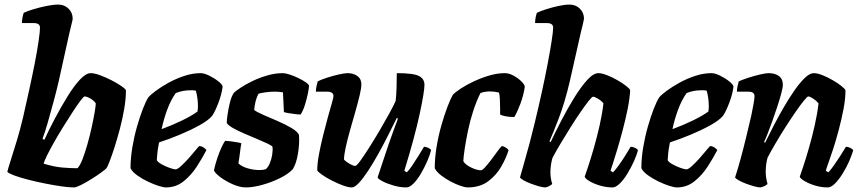

<svg xmlns="http://www.w3.org/2000/svg" viewBox="-20 -820 3756 840"><path d="M304 0Q281 0 247 -5Q213 -10 175.5 -17.5Q138 -25 103 -34Q68 -43 43.5 -52Q19 -61 12 -68Q15 -82 27 -119Q39 -156 54 -206Q69 -256 81 -307Q94 -364 107.5 -425.5Q121 -487 132 -543Q143 -599 149 -641Q155 -683 155 -699Q155 -719 128 -719H76Q76 -731 78.5 -744Q81 -757 84 -764Q98 -771 126 -779.5Q154 -788 184 -794Q214 -800 234 -800Q262 -800 280 -782Q298 -764 298 -738Q298 -734 293.5 -716.5Q289 -699 283 -673L237 -465Q226 -418 213 -370Q200 -322 188 -280.5Q176 -239 166 -213L174 -208Q194 -252 220.5 -302Q247 -352 275 -397.5Q303 -443 329.5 -471.5Q356 -500 377 -500Q393 -500 417.5 -491Q442 -482 467.5 -469Q493 -456 511 -443.5Q529 -431 531 -425Q531 -388 523.5 -344Q516 -300 504.5 -256.5Q493 -213 481 -175.5Q469 -138 459.5 -114Q450 -90 447 -86Q442 -79 422.5 -65Q403 -51 379 -36Q355 -21 334 -10.5Q313 0 304 0ZM319 -84Q330 -95 341 -123.5Q352 -152 362.5 -189Q373 -226 381 -262.5Q389 -299 394 -328Q399 -357 399 -368Q391 -380 375.5 -389Q360 -398 350 -398Q346 -398 332 -379.5Q318 -361 298.5 -331Q279 -301 257.5 -266.5Q236 -232 217 -198.5Q198 -165 185.5 -139.5Q173 -114 171 -104Q217 -90 253 -87Q289 -84 319 -84Z M706 0Q695 0 673 -7Q651 -14 626 -26Q601 -38 580 -53Q559 -68 551 -84Q551 -128 559 -175.5Q567 -223 579.5 -266.5Q592 -310 605 -343.5Q618 -377 629 -394Q638 -405 661.5 -422.5Q685 -440 717.5 -458Q750 -476 786.5 -488Q823 -500 858 -500Q873 -500 895.5 -489Q918 -478 935.5 -464Q953 -450 954 -441Q950 -408 935.5 -370Q921 -332 908 -313Q891 -293 852 -271.5Q813 -250 766 -230.5Q719 -211 676 -197Q670 -168 668.5 -150.5Q667 -133 666 -119Q671 -110 688.5 -100.5Q706 -91 723.5 -85Q741 -79 748 -79Q756 -79 772 -93.5Q788 -108 805 -127Q822 -146 835 -162Q848 -178 852 -181Q861 -181 871 -174.5Q881 -168 883 -163Q866 -130 841.5 -92Q817 -54 783.5 -27Q750 0 706 0ZM687 -255Q733 -272 775.5 -292.5Q818 -313 844 -332Q845 -337 845.5 -343Q846 -349 846 -354Q846 -390 837 -423Q830 -425 824 -425Q818 -425 812 -425Q780 -425 749 -413Q727 -382 711.5 -340Q696 -298 687 -255Z M1056 0Q1030 0 999 -13.5Q968 -27 944 -45Q920 -63 916 -75Q922 -102 931 -129Q940 -156 949.5 -176Q959 -196 965 -204Q972 -204 987.5 -202Q1003 -200 1017.5 -197.5Q1032 -195 1036 -193Q1033 -179 1030 -153.5Q1027 -128 1023 -105Q1038 -91 1064 -83.5Q1090 -76 1116 -76Q1132 -76 1143 -80Q1153 -88 1160.5 -106Q1168 -124 1171 -144Q1174 -164 1172 -178Q1169 -183 1150 -192Q1131 -201 1103.5 -212.5Q1076 -224 1048 -236Q1020 -248 999 -260Q978 -272 972 -282Q972 -294 975.5 -318.5Q979 -343 985.5 -370Q992 -397 1003 -414Q1011 -422 1033 -436.5Q1055 -451 1085 -465.5Q1115 -480 1149.5 -490Q1184 -500 1218 -500Q1228 -500 1247 -494Q1266 -488 1285.5 -478.5Q1305 -469 1318.5 -459.5Q1332 -450 1332 -444Q1332 -436 1327 -411Q1322 -386 1313.5 -359.5Q1305 -333 1295 -319Q1286 -319 1270 -321Q1254 -323 1239.5 -325.5Q1225 -328 1222 -330Q1221 -352 1220 -374.5Q1219 -397 1218 -416Q1201 -419 1182 -419Q1161 -419 1140.5 -416Q1120 -413 1111 -410Q1096 -383 1092 -339Q1103 -330 1132 -317.5Q1161 -305 1194.5 -290.5Q1228 -276 1254.5 -260.5Q1281 -245 1288 -230Q1291 -192 1283.5 -147.5Q1276 -103 1261 -80Q1242 -59 1204.5 -40.5Q1167 -22 1126.5 -11Q1086 0 1056 0Z M1519 0Q1504 0 1479.5 -9Q1455 -18 1430 -31Q1405 -44 1387.5 -56.5Q1370 -69 1368 -75Q1368 -105 1375.5 -145Q1383 -185 1393.5 -227Q1404 -269 1414 -305.5Q1424 -342 1431.5 -367.5Q1439 -393 1439 -400Q1439 -419 1410 -419H1362Q1362 -431 1365 -444Q1368 -457 1370 -464Q1383 -471 1409 -479.5Q1435 -488 1461 -494Q1487 -500 1501 -500Q1526 -500 1543.5 -487.5Q1561 -475 1561 -451Q1561 -435 1553.5 -403Q1546 -371 1534.5 -331Q1523 -291 1511.5 -250.5Q1500 -210 1492.5 -175.5Q1485 -141 1485 -122Q1494 -112 1510 -103Q1526 -94 1534 -94Q1540 -94 1556 -116Q1572 -138 1594 -172.5Q1616 -207 1639 -246Q1662 -285 1681.5 -320.5Q1701 -356 1711 -378Q1714 -404 1715 -439Q1716 -474 1716 -500Q1789 -500 1813 -487.5Q1837 -475 1837 -449Q1837 -419 1816 -321Q1795 -223 1749 -73L1760 -66Q1770 -76 1783.5 -96Q1797 -116 1811 -138.5Q1825 -161 1835 -178Q1844 -178 1854 -173Q1864 -168 1866 -163Q1861 -142 1849 -114.5Q1837 -87 1821.5 -60.5Q1806 -34 1789 -17Q1772 0 1758 0Q1731 0 1703 -8Q1675 -16 1654.5 -26.5Q1634 -37 1632 -44L1681 -191Q1692 -223 1703.5 -254Q1715 -285 1721 -301L1716 -304Q1699 -270 1678.5 -229Q1658 -188 1635.5 -147.5Q1613 -107 1591 -73.5Q1569 -40 1550.5 -20Q1532 0 1519 0Z M2026 0Q2015 0 1994.5 -7Q1974 -14 1951.5 -26Q1929 -38 1909.5 -53Q1890 -68 1882 -84Q1882 -128 1890 -177Q1898 -226 1911 -271.5Q1924 -317 1937.5 -352.5Q1951 -388 1961 -405Q1971 -416 1995 -432Q2019 -448 2052 -463.5Q2085 -479 2120.5 -489.5Q2156 -500 2188 -500Q2207 -500 2227 -489Q2247 -478 2261 -464Q2275 -450 2276 -441Q2271 -404 2256.5 -365.5Q2242 -327 2230 -308Q2208 -308 2191 -311.5Q2174 -315 2168 -319Q2168 -325 2168 -344.5Q2168 -364 2167 -384.5Q2166 -405 2163 -415Q2143 -420 2124 -420Q2114 -420 2103.5 -418.5Q2093 -417 2082 -413Q2065 -379 2051 -336.5Q2037 -294 2028 -251Q2019 -208 2013.5 -172Q2008 -136 2007 -115Q2015 -100 2040.5 -87.5Q2066 -75 2084 -75Q2090 -75 2102 -88Q2114 -101 2128 -119.5Q2142 -138 2154.5 -155.5Q2167 -173 2175 -181Q2185 -180 2193.5 -174Q2202 -168 2205 -163Q2195 -130 2173.5 -92Q2152 -54 2116 -27Q2080 0 2026 0Z M2366 0Q2355 0 2337.5 -5Q2320 -10 2301.5 -17Q2283 -24 2270 -31.5Q2257 -39 2255 -44Q2261 -66 2273 -107Q2285 -148 2297.5 -195.5Q2310 -243 2320 -285Q2336 -351 2350.5 -417Q2365 -483 2376 -541Q2387 -599 2393.5 -641Q2400 -683 2400 -699Q2400 -719 2373 -719H2321Q2321 -731 2323.5 -744Q2326 -757 2329 -764Q2343 -771 2369.5 -779.5Q2396 -788 2424 -794Q2452 -800 2471 -800Q2499 -800 2517 -782Q2535 -764 2535 -738Q2535 -735 2531 -718Q2527 -701 2520 -673L2473 -465Q2451 -371 2424.5 -302Q2398 -233 2384 -202L2389 -198Q2409 -241 2436 -293Q2463 -345 2492 -392Q2521 -439 2548.5 -469.5Q2576 -500 2598 -500Q2613 -500 2636 -491Q2659 -482 2681.5 -469Q2704 -456 2720 -443.5Q2736 -431 2737 -425Q2735 -388 2726 -343.5Q2717 -299 2705 -253.5Q2693 -208 2681.5 -169.5Q2670 -131 2661.5 -105Q2653 -79 2651 -73L2662 -66Q2672 -76 2686.5 -96Q2701 -116 2715 -138.5Q2729 -161 2739 -178Q2748 -178 2758.5 -173Q2769 -168 2771 -163Q2766 -142 2753.5 -114.5Q2741 -87 2725 -60.5Q2709 -34 2691.5 -17Q2674 0 2660 0Q2633 0 2605.5 -8Q2578 -16 2559 -27.5Q2540 -39 2538 -47Q2542 -58 2553.5 -92.5Q2565 -127 2578.5 -174Q2592 -221 2603.5 -272Q2615 -323 2620 -368Q2610 -380 2595.5 -388.5Q2581 -397 2575 -397Q2570 -397 2555 -378Q2540 -359 2519 -328.5Q2498 -298 2475.5 -262Q2453 -226 2432 -191Q2411 -156 2397 -129Q2393 -115 2390.5 -99Q2388 -83 2388 -65Q2388 -41 2396 -15Q2391 -10 2382 -5.5Q2373 -1 2366 0Z M2941 0Q2930 0 2908 -7Q2886 -14 2861 -26Q2836 -38 2815 -53Q2794 -68 2786 -84Q2786 -128 2794 -175.5Q2802 -223 2814.5 -266.5Q2827 -310 2840 -343.5Q2853 -377 2864 -394Q2873 -405 2896.5 -422.5Q2920 -440 2952.5 -458Q2985 -476 3021.5 -488Q3058 -500 3093 -500Q3108 -500 3130.5 -489Q3153 -478 3170.5 -464Q3188 -450 3189 -441Q3185 -408 3170.5 -370Q3156 -332 3143 -313Q3126 -293 3087 -271.5Q3048 -250 3001 -230.5Q2954 -211 2911 -197Q2905 -168 2903.5 -150.5Q2902 -133 2901 -119Q2906 -110 2923.5 -100.5Q2941 -91 2958.5 -85Q2976 -79 2983 -79Q2991 -79 3007 -93.5Q3023 -108 3040 -127Q3057 -146 3070 -162Q3083 -178 3087 -181Q3096 -181 3106 -174.5Q3116 -168 3118 -163Q3101 -130 3076.5 -92Q3052 -54 3018.5 -27Q2985 0 2941 0ZM2922 -255Q2968 -272 3010.5 -292.5Q3053 -313 3079 -332Q3080 -337 3080.5 -343Q3081 -349 3081 -354Q3081 -390 3072 -423Q3065 -425 3059 -425Q3053 -425 3047 -425Q3015 -425 2984 -413Q2962 -382 2946.5 -340Q2931 -298 2922 -255Z M3307 0Q3297 0 3279 -5Q3261 -10 3242.5 -17Q3224 -24 3211 -31.5Q3198 -39 3196 -44Q3206 -74 3219 -121Q3232 -168 3244.5 -220Q3257 -272 3267 -315Q3273 -343 3277 -366.5Q3281 -390 3281 -399Q3281 -409 3274.5 -414Q3268 -419 3252 -419H3204Q3204 -431 3207 -444Q3210 -457 3212 -464Q3227 -471 3253 -479.5Q3279 -488 3304.5 -494Q3330 -500 3343 -500Q3370 -500 3387.5 -487.5Q3405 -475 3405 -449Q3405 -437 3398 -411Q3391 -385 3380.5 -353Q3370 -321 3358.5 -289Q3347 -257 3337.5 -233Q3328 -209 3323 -199L3327 -195Q3344 -230 3365 -270.5Q3386 -311 3409.5 -351.5Q3433 -392 3456.5 -425.5Q3480 -459 3501.5 -479.5Q3523 -500 3540 -500Q3556 -500 3578.5 -491Q3601 -482 3623.5 -469Q3646 -456 3661.5 -443.5Q3677 -431 3679 -425Q3679 -388 3670.5 -343.5Q3662 -299 3650 -253.5Q3638 -208 3625.5 -169.5Q3613 -131 3603.5 -105Q3594 -79 3593 -73L3604 -66Q3614 -76 3628 -96Q3642 -116 3656.5 -138.5Q3671 -161 3681 -178Q3690 -178 3700 -173Q3710 -168 3713 -163Q3707 -142 3695 -114.5Q3683 -87 3666.5 -60.5Q3650 -34 3633 -17Q3616 0 3601 0Q3574 0 3547 -8Q3520 -16 3500.5 -27.5Q3481 -39 3479 -47Q3483 -58 3494.5 -92.5Q3506 -127 3519.5 -174Q3533 -221 3544.5 -272Q3556 -323 3561 -368Q3551 -380 3537 -389Q3523 -398 3516 -398Q3512 -398 3496.5 -379Q3481 -360 3460 -329.5Q3439 -299 3416 -263Q3393 -227 3372.5 -192Q3352 -157 3338 -130Q3330 -101 3330 -68Q3330 -43 3338 -15Q3333 -10 3323.5 -5.5Q3314 -1 3307 0Z"/></svg>

Font: Texturina 72pt 72pt ExtraBold
Style: Italic
Weight: 800
Italic angle: -11°
Designer: Guillermo Torres Carreño
Foundry: Omnibus-Type
Version: Version 1.002; ttfautohint (v1.8.3)